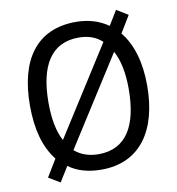

<svg xmlns="http://www.w3.org/2000/svg" viewBox="-86 -893 868 941"><g transform="rotate(-10 348.0 -422.0)"><path d="M640 -424C640 -540 612 -633 560 -696L611 -780L554 -815L510 -743C466 -774 412 -791 349 -791C153 -791 57 -653 57 -425C57 -308 82 -215 135 -149L83 -63L140 -29L186 -103C228 -72 283 -56 349 -56C539 -56 640 -197 640 -424ZM149 -424C149 -608 213 -713 349 -713C398 -713 436 -699 466 -671L187 -232C161 -279 149 -344 149 -424ZM548 -424C548 -239 485 -133 348 -133C300 -133 260 -147 229 -174L509 -614C535 -567 548 -502 548 -424Z"/></g></svg>

Font: Noto Sans Malayalam UI SemiCondensed
Style: Regular
Weight: 400
Width: 4
Designer: Jelle Bosma - Monotype Design Team
Foundry: Monotype Imaging Inc.
Version: Version 2.104